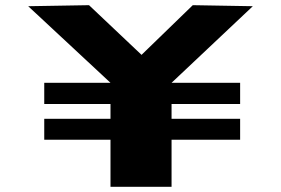

<svg xmlns="http://www.w3.org/2000/svg" viewBox="-20 -722 1085 742"><path d="M151 -320V-402H407L89 -698L324 -702L527 -510L725 -702L957 -698L643 -402H908V-320H643V-263H908V-182H643V0H407V-182H151V-263H407V-320Z"/></svg>

Font: Georama ExtraExtended
Style: Bold
Weight: 700
Width: 8
Designer: Jean-Baptiste Levee
Foundry: Production Type
Version: Version 1.000